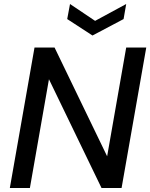

<svg xmlns="http://www.w3.org/2000/svg" viewBox="-20 -937 749 957"><path d="M29 0 152 -700H252L514 -158L609 -700H709L586 0H486L224 -542L129 0ZM609 -917 596 -842 441 -760 315 -842 329 -917 454 -833Z"/></svg>

Font: DM Sans 20pt Medium
Style: Italic
Weight: 500
Italic angle: -10°
Version: Version 4.004;gftools[0.9.30]